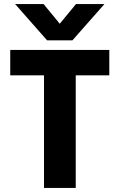

<svg xmlns="http://www.w3.org/2000/svg" viewBox="-20 -918 584 938"><path d="M334 -721H210L54 -898H193L272 -802L351 -898H490ZM514 -550H350V0H195V-550H30V-674H514Z"/></svg>

Font: Hind Colombo
Style: Bold
Weight: 700
Designer: Jyotish Sonowal, Aditi Pimprikar
Foundry: Indian Type Foundry
Version: Version 1.000;PS 1.0;hotconv 1.0.86;makeotf.lib2.5.63406; tt